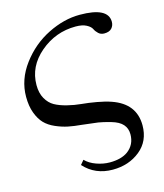

<svg xmlns="http://www.w3.org/2000/svg" viewBox="-129 -772 925 1085"><g transform="rotate(-15 333.5 -229.0)"><path d="M228 146 249 121Q273 146 312.5 160Q352 174 390 174Q457 174 496 146Q543 111 543 50Q543 16 522.5 -7.5Q502 -31 456.5 -44Q411 -57 384.5 -61Q358 -65 301 -71Q296 -72 293 -72Q247 -76 213 -83Q179 -90 142 -106Q105 -122 81.5 -146.5Q58 -171 43 -211.5Q28 -252 28 -306Q28 -407 93.5 -494.5Q159 -582 253.5 -629Q348 -676 440 -676Q606 -676 606 -591Q606 -569 592 -553.5Q578 -538 548 -538Q528 -538 514.5 -550.5Q501 -563 494 -578Q487 -593 463.5 -605.5Q440 -618 401 -618Q283 -618 192.5 -541Q102 -464 102 -355Q102 -308 120.5 -275.5Q139 -243 167.5 -227Q196 -211 238 -200.5Q280 -190 319.5 -186.5Q359 -183 407 -174.5Q455 -166 489 -154Q622 -108 622 19Q622 111 556 164.5Q490 218 396 218Q293 218 228 146Z"/></g></svg>

Font: STIX Math
Style: Regular
Weight: 400
Designer: MicroPress Inc., with final additions and corrections provided by Coen Hoffman, Elsevier (retired)
Version: Version 1.1.1